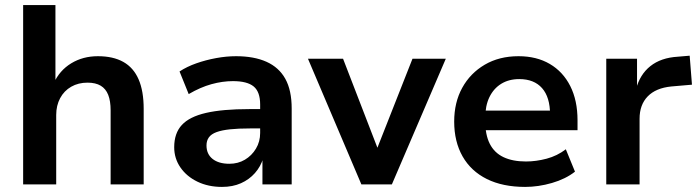

<svg xmlns="http://www.w3.org/2000/svg" viewBox="-20 -725 2753 755"><path d="M71 0V-705H198V-397H191Q214 -448 260 -476Q306 -504 365 -504Q425 -504 465 -481.5Q505 -459 525 -413Q545 -367 545 -297V0H415V-291Q415 -328 405.5 -352Q396 -376 376 -388Q356 -400 324 -400Q288 -400 260 -384Q232 -368 216.5 -339Q201 -310 201 -273V0Z M853 10Q799 10 756.5 -10.5Q714 -31 689.5 -66.5Q665 -102 665 -146Q665 -201 695 -233.5Q725 -266 790 -281Q855 -296 960 -296H1019V-220H964Q917 -220 884.5 -216.5Q852 -213 831.5 -205.5Q811 -198 801.5 -185Q792 -172 792 -153Q792 -119 816 -100Q840 -81 882 -81Q916 -81 943 -97Q970 -113 986.5 -140.5Q1003 -168 1003 -202V-314Q1003 -364 977.5 -385Q952 -406 896 -406Q855 -406 811.5 -394Q768 -382 722 -355L686 -444Q715 -463 752 -476Q789 -489 829.5 -496.5Q870 -504 908 -504Q979 -504 1028 -482Q1077 -460 1102 -415Q1127 -370 1127 -298V0H1012V-103H1015Q1005 -70 982.5 -44.5Q960 -19 927.5 -4.5Q895 10 853 10Z M1401 0 1191 -494H1329L1473 -121H1455L1602 -494H1733L1521 0Z M2045 10Q1957 10 1894.5 -21Q1832 -52 1799 -110Q1766 -168 1766 -247Q1766 -322 1797.5 -379.5Q1829 -437 1886 -470.5Q1943 -504 2019 -504Q2090 -504 2142 -473.5Q2194 -443 2222.5 -386.5Q2251 -330 2251 -252V-213H1870V-290H2159L2143 -274Q2143 -343 2111.5 -378.5Q2080 -414 2022 -414Q1981 -414 1951 -395.5Q1921 -377 1904.5 -343Q1888 -309 1888 -260V-250Q1888 -195 1906 -159.5Q1924 -124 1960 -107Q1996 -90 2048 -90Q2088 -90 2129.5 -101Q2171 -112 2205 -138L2241 -50Q2204 -21 2150.5 -5.5Q2097 10 2045 10Z M2364 0V-494H2485V-374H2481Q2496 -432 2537.5 -465Q2579 -498 2645 -502L2692 -506L2701 -392L2620 -385Q2559 -379 2527 -346Q2495 -313 2495 -258V0Z"/></svg>

Font: Nunito Sans 10pt
Style: Bold
Weight: 700
Designer: Vernon Adams
Foundry: Vernon Adams
Version: Version 3.101;gftools[0.9.27]